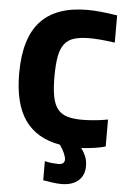

<svg xmlns="http://www.w3.org/2000/svg" viewBox="-63 -797 702 1062"><g transform="rotate(5 288.0 -266.0)"><path d="M318 220Q298 220 271.5 216.5Q245 213 217 208V102Q237 107 257.5 109Q278 111 291 111Q311 111 319 103.5Q327 96 327 84Q327 56 292 4Q161 -19 97 -110.5Q33 -202 33 -369Q33 -565 119 -658.5Q205 -752 379 -752Q414 -752 454 -748Q494 -744 545 -736V-585Q493 -592 462 -594.5Q431 -597 405 -597Q354 -597 320 -587Q286 -577 266 -551.5Q246 -526 237.5 -482Q229 -438 229 -369Q229 -301 237.5 -257.5Q246 -214 266 -189Q286 -164 319.5 -154Q353 -144 403 -144Q419 -144 438 -145Q457 -146 476.5 -148Q496 -150 513.5 -152.5Q531 -155 545 -158V-8Q518 0 482.5 5Q447 10 411 12Q431 40 438.5 62.5Q446 85 446 110Q446 161 412.5 190.5Q379 220 318 220Z"/></g></svg>

Font: Encode Sans Narrow
Style: ExtraBold
Weight: 800
Designer: Pablo Impallari, Andres Torresi
Foundry: Pablo Impallari, Andres Torresi
Version: Version 1.000; ttfautohint (v1.00) -l 8 -r 50 -G 200 -x 14 -